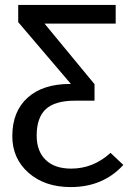

<svg xmlns="http://www.w3.org/2000/svg" viewBox="-20 -547 521 780"><path d="M429 74 481 123Q399 213 267 213Q162 213 96 155Q30 97 30 6Q30 -94 92 -150Q154 -206 265 -206H268L54 -457V-527H450V-451H161L364 -205V-138H285Q203 -138 166 -103.5Q129 -69 129 4Q129 67 165.5 102.5Q202 138 269 138Q359 138 429 74Z"/></svg>

Font: Fira Sans
Style: Regular
Weight: 400
Designer: Carrois Corporate & Edenspiekermann AG
Foundry: Carrois Corporate GbR & Edenspiekermann AG
Version: Version 4.106;PS 004.106;hotconv 1.0.70;makeotf.lib2.5.58329